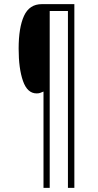

<svg xmlns="http://www.w3.org/2000/svg" viewBox="-20 -780 473 927"><path d="M339 127H308V-727H220V127H190V-338Q181 -334 174 -331.5Q167 -329 157 -329Q112 -329 91 -389Q70 -449 70 -545Q70 -647 96 -703.5Q122 -760 182 -760H339Z"/></svg>

Font: Noto Sans Gujarati UI ExtraCondensed ExtraLight
Style: Regular
Weight: 200
Width: 2
Designer: Jelle Bosma - Monotype Design Team, Universal Thirst
Foundry: Monotype Imaging Inc.
Version: Version 2.106; ttfautohint (v1.8.4.7-5d5b)